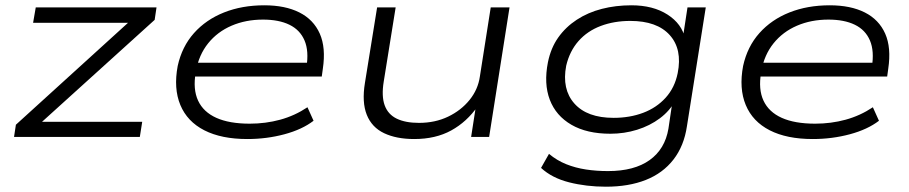

<svg xmlns="http://www.w3.org/2000/svg" viewBox="-20 -517 3433 725"><path d="M33 0 40 -46 491 -456 487 -431H105L115 -489H571L564 -442L111 -32L115 -57H517L508 0Z M914 8Q816 8 751.5 -25Q687 -58 661 -120.5Q635 -183 651 -268Q667 -341 712.5 -392Q758 -443 826 -470Q894 -497 978 -497Q1057 -497 1110.5 -470Q1164 -443 1187.5 -390Q1211 -337 1199 -257L1195 -228H695L703 -280H1163L1137 -263Q1147 -324 1130 -364Q1113 -404 1073 -423.5Q1033 -443 973 -443Q908 -443 854.5 -420Q801 -397 766 -353.5Q731 -310 720 -249L719 -243Q708 -180 728 -137Q748 -94 797 -72Q846 -50 923 -50Q983 -50 1038 -65Q1093 -80 1141 -112L1164 -61Q1121 -28 1054 -10Q987 8 914 8Z M1544 8Q1477 8 1430.5 -14Q1384 -36 1365 -83.5Q1346 -131 1358 -204L1404 -489H1474L1429 -209Q1420 -154 1432.5 -119.5Q1445 -85 1478 -69Q1511 -53 1562 -53Q1623 -53 1672 -76.5Q1721 -100 1753 -139.5Q1785 -179 1792 -228L1833 -489H1904L1827 0H1759L1777 -116H1784Q1743 -57 1684 -24.5Q1625 8 1544 8Z M2268 188Q2194 188 2129 171.5Q2064 155 2023 117L2053 64Q2083 89 2118 103Q2153 117 2192.5 123Q2232 129 2276 129Q2375 129 2433 87.5Q2491 46 2504 -31L2520 -139H2531Q2510 -99 2472 -70.5Q2434 -42 2385.5 -27Q2337 -12 2285 -12Q2196 -12 2137.5 -46Q2079 -80 2056 -140.5Q2033 -201 2049 -282Q2060 -336 2088 -375.5Q2116 -415 2158 -442.5Q2200 -470 2252.5 -483.5Q2305 -497 2364 -497Q2446 -497 2500.5 -462Q2555 -427 2567 -371H2558L2576 -489H2645L2574 -41Q2563 34 2523 85.5Q2483 137 2418.5 162.5Q2354 188 2268 188ZM2297 -72Q2358 -72 2408.5 -91Q2459 -110 2493.5 -148Q2528 -186 2539 -241Q2557 -331 2509 -384.5Q2461 -438 2360 -438Q2299 -438 2248.5 -419Q2198 -400 2164.5 -362Q2131 -324 2118 -269Q2101 -180 2149 -126Q2197 -72 2297 -72Z M3049 8Q2951 8 2886.5 -25Q2822 -58 2796 -120.5Q2770 -183 2786 -268Q2802 -341 2847.5 -392Q2893 -443 2961 -470Q3029 -497 3113 -497Q3192 -497 3245.5 -470Q3299 -443 3322.5 -390Q3346 -337 3334 -257L3330 -228H2830L2838 -280H3298L3272 -263Q3282 -324 3265 -364Q3248 -404 3208 -423.5Q3168 -443 3108 -443Q3043 -443 2989.5 -420Q2936 -397 2901 -353.5Q2866 -310 2855 -249L2854 -243Q2843 -180 2863 -137Q2883 -94 2932 -72Q2981 -50 3058 -50Q3118 -50 3173 -65Q3228 -80 3276 -112L3299 -61Q3256 -28 3189 -10Q3122 8 3049 8Z"/></svg>

Font: Nunito Sans 10pt Expanded Light
Style: Italic
Weight: 300
Width: 7
Italic angle: -9°
Designer: Vernon Adams
Foundry: Vernon Adams
Version: Version 3.101;gftools[0.9.27]